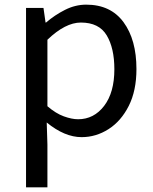

<svg xmlns="http://www.w3.org/2000/svg" viewBox="-20 -577 660 826"><path d="M92 229V-543H167L176 -480H178Q215 -512 259.5 -534.5Q304 -557 351 -557Q456 -557 511.5 -481.5Q567 -406 567 -280Q567 -187 534 -121.5Q501 -56 447 -21.5Q393 13 331 13Q258 13 181 -50L184 45V229ZM316 -64Q384 -64 428 -121.5Q472 -179 472 -279Q472 -370 439 -425Q406 -480 328 -480Q261 -480 184 -406V-120Q220 -89 254.5 -76.5Q289 -64 316 -64Z"/></svg>

Font: Gothic Nguyen
Style: Regular
Weight: 400
Designer: MORI Takayuki
Version: Version 1.220;July 21, 2023;FontCreator 14.0.0.2814 64-bit